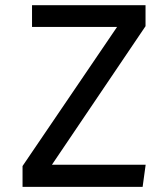

<svg xmlns="http://www.w3.org/2000/svg" viewBox="-20 -727 655 747"><path d="M182.1 -86.2H546.7L534.9 0H67.7V-81L435.4 -622.1H104.6V-706.7H546.2V-625.1Z"/></svg>

Font: Fira Code Retina
Style: Regular
Weight: 450
Monospace: yes
Designer: Carrois Corporate, Edenspiekermann AG, Nikita Prokopov
Foundry: Carrois Corporate, Edenspiekermann AG, Nikita Prokopov
Version: Version 6.002